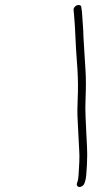

<svg xmlns="http://www.w3.org/2000/svg" viewBox="-20 -706 416 769"><path d="M298.5 43C294.5 43 291.5 41.5 289.4 38.5C287.4 35.5 287 32 288.3 28L291.8 17C293.8 10.4 295.8 -14.8 297.7 -58.5C298.4 -75.5 298.2 -92.2 297 -108.5C295.8 -124.8 294.9 -143.3 294.1 -164C293.3 -184.7 292.2 -206 290.9 -228C289.5 -250 289.6 -278.6 291.3 -313.9C293 -349.1 292.6 -387.2 290.2 -428C289.1 -446.7 287.9 -464.3 286.5 -481C285.1 -497.7 283.7 -523.7 282.1 -559.1C280.6 -594.4 278.7 -624.1 276.4 -648L274.8 -665C274.1 -669 275.2 -673 278.1 -677C281 -681 284.5 -683.7 288.6 -685C292.7 -686.3 296.5 -686.3 300.1 -685C303.7 -683.7 305.5 -681 305.6 -677L308.2 -660C309.9 -636 311.7 -610 313.5 -582C313.7 -568 314.4 -553.7 315.4 -539C316.4 -524.3 317.4 -508.5 318.3 -491.5C319.3 -474.5 320.7 -451.3 322.6 -422C324.5 -392.6 324.5 -355.6 322.7 -311C321.5 -284.3 321.6 -260.2 322.7 -238.5C323.8 -216.8 324.8 -195.7 325.6 -175C326.4 -154.3 327.3 -135.3 328.5 -118C329.7 -100.7 329.6 -76.1 328.1 -44.2C326.7 -12.4 324.6 8 321.8 17L318.3 28C317 32 314.4 35.5 310.4 38.5C306.5 41.5 302.5 43 298.5 43Z"/></svg>

Font: Proton
Style: ExBdExtSuIt
Weight: 500
Version: Version 1.017